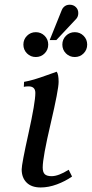

<svg xmlns="http://www.w3.org/2000/svg" viewBox="-20 -808 397 830"><path d="M276.9 -74.2 291.5 -44.9Q262.2 -24.4 226.1 -11Q189.9 2.4 155.8 2.4Q116.2 2.4 95 -18.8Q73.7 -40 73.7 -75.7Q73.7 -98.6 103.3 -231.9Q132.8 -365.2 132.8 -406.2Q132.8 -434.6 103.5 -434.6Q90.8 -434.6 83 -432.6L84 -454.1Q105.5 -458 127.9 -464.6Q150.4 -471.2 182.6 -482.9Q214.8 -494.6 225.1 -498Q233.4 -486.8 233.4 -454.1Q233.4 -420.4 199 -273.7Q164.6 -127 164.6 -84Q164.6 -63.5 173.6 -54.9Q182.6 -46.4 203.1 -46.4Q232.9 -46.4 276.9 -74.2ZM223.6 -634.8H194.8L247.1 -764.6Q250 -772 255.4 -777.3Q265.6 -787.6 281.2 -787.6Q297.4 -787.6 307.9 -777.3Q318.4 -767.1 318.4 -751.5Q318.4 -736.8 310.1 -727.1ZM96.7 -577.1Q81.1 -592.8 81.1 -615.2Q81.1 -637.7 96.7 -653.3Q112.3 -668.9 134.8 -668.9Q157.2 -668.9 172.9 -653.3Q188.5 -637.7 188.5 -615.2Q188.5 -592.8 172.9 -577.1Q157.2 -561.5 134.8 -561.5Q112.3 -561.5 96.7 -577.1ZM265.1 -577.1Q249.5 -592.8 249.5 -615.2Q249.5 -637.7 265.1 -653.3Q280.8 -668.9 303.2 -668.9Q325.7 -668.9 341.3 -653.3Q356.9 -637.7 356.9 -615.2Q356.9 -592.8 341.3 -577.1Q325.7 -561.5 303.2 -561.5Q280.8 -561.5 265.1 -577.1Z"/></svg>

Font: Flanker
Style: Italic
Weight: 400
Italic angle: -12°
Designer: Flanker
Version: Version 2.027